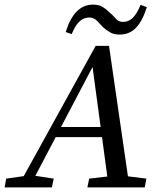

<svg xmlns="http://www.w3.org/2000/svg" viewBox="-46 -813 689 833"><path d="M-26 0 -19 -38 79 -52H96L187 -38L179 0ZM30 0 369 -614H427L516 0H426L353 -541L368 -546L81 0ZM177 -218 191 -262H451L441 -218ZM333 0 341 -38 460 -52H478L589 -38L582 0ZM239 -674Q276 -793 357 -793Q383 -793 398.5 -783.5Q414 -774 427 -761Q443 -748 455.5 -733Q468 -718 488 -718Q511 -718 529 -734.5Q547 -751 564 -792L591 -782Q572 -721 543.5 -692Q515 -663 473 -663Q448 -663 432 -672.5Q416 -682 402 -694Q389 -708 375 -722.5Q361 -737 341 -737Q319 -737 300.5 -721.5Q282 -706 265 -665Z"/></svg>

Font: Lisu Bosa
Style: Italic
Weight: 400
Italic angle: -19°
Designer: David Morse, Annie Olsen, Victor Gaultney, Frank Grießhammer (Latin)
Foundry: SIL International
Version: Version 2.000